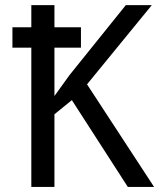

<svg xmlns="http://www.w3.org/2000/svg" viewBox="-20 -734 640 754"><path d="M585 0H481.9L262.2 -340.8L193.8 -285.2V0H103V-546.9H28.8V-627H103V-713.9H193.8V-627H297.9V-546.9H193.8V-356.9L252.9 -439L474.1 -713.9H576.2L321.8 -402.8Z"/></svg>

Font: Noto Mono
Style: Regular
Weight: 400
Designer: Monotype Design Team
Foundry: Monotype Imaging Inc.
Version: Version 1.00